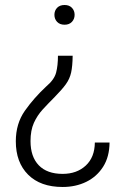

<svg xmlns="http://www.w3.org/2000/svg" viewBox="-20 -558 499 765"><path d="M277.3 -499Q277.3 -482.4 266.6 -470.9Q255.9 -459.5 237.3 -459.5Q218.3 -459.5 207.5 -470.9Q196.8 -482.4 196.8 -499Q196.8 -515.6 207.5 -526.9Q218.3 -538.1 237.3 -538.1Q255.9 -538.1 266.6 -526.9Q277.3 -515.6 277.3 -499ZM210.9 -335.9H269.5Q269 -294.4 263.4 -269Q257.8 -243.7 242.4 -222.4Q227.1 -201.2 197.8 -171.4Q172.4 -146 150.4 -122.1Q128.4 -98.1 115 -68.4Q101.6 -38.6 101.6 4.4Q101.6 66.4 134.5 100.6Q167.5 134.8 229.5 134.8Q286.1 134.8 321.8 101.6Q357.4 68.4 357.9 9.8H416.5Q416 66.9 390.9 106.4Q365.7 146 323.7 166.5Q281.7 187 229.5 187Q141.1 187 92 137.9Q43 88.9 43 4.9Q43 -65.4 79.1 -116.7Q115.2 -168 164.6 -213.9Q196.3 -240.7 203.6 -268.8Q210.9 -296.9 210.9 -335.9Z"/></svg>

Font: Vazirmatn RD UI FD ExtraLight
Style: Regular
Weight: 200
Designer: Saber Rastikerdar
Foundry: Saber Rastikerdar
Version: Version 33.003